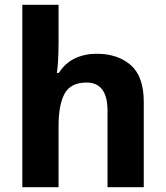

<svg xmlns="http://www.w3.org/2000/svg" viewBox="-20 -780 690 800"><path d="M224 -607Q224 -562 222 -528.5Q220 -495 217 -476H225Q252 -518 292.5 -537Q333 -556 383 -556Q471 -556 525 -508.5Q579 -461 579 -356V0H428V-318Q428 -436 341 -436Q274 -436 249 -389.5Q224 -343 224 -256V0H73V-760H224Z"/></svg>

Font: Noto Sans Georgian Bold
Style: Regular
Weight: 700
Designer: Monotype Design Team, Akaki Razmadze
Foundry: Google LLC
Version: Version 2.005; ttfautohint (v1.8.4.7-5d5b)